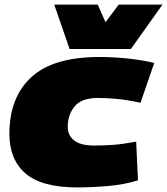

<svg xmlns="http://www.w3.org/2000/svg" viewBox="-20 -809 730 839"><path d="M318 10Q162 10 91.5 -51Q21 -112 21 -224Q21 -383 116.5 -471.5Q212 -560 415 -560Q476 -560 541 -553Q606 -546 654 -534L594 -360Q539 -372 493 -376.5Q447 -381 408 -381Q337 -381 306.5 -344.5Q276 -308 276 -255Q276 -217 304.5 -195Q333 -173 391 -173Q433 -173 474.5 -176Q516 -179 575 -190L583 -21Q522 -2 450 4Q378 10 318 10ZM690 -789 552 -595H284L217 -789H407L441 -712L499 -789Z"/></svg>

Font: Georama Expanded Black
Style: Italic
Weight: 900
Width: 7
Italic angle: -9°
Designer: Jean-Baptiste Levee
Foundry: Production Type
Version: Version 1.000